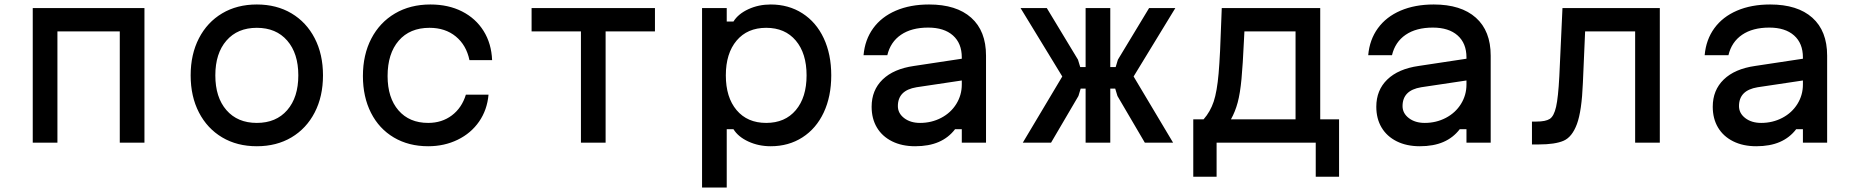

<svg xmlns="http://www.w3.org/2000/svg" viewBox="-20 -636 8290 856"><path d="M126 -600H624V0H514V-496H236V0H126Z M830 -300Q830 -394 867 -465.5Q904 -537 970.5 -576.5Q1037 -616 1125 -616Q1213 -616 1279.5 -576.5Q1346 -537 1383 -465.5Q1420 -394 1420 -300Q1420 -206 1383 -134.5Q1346 -63 1279.5 -23.5Q1213 16 1125 16Q1037 16 970.5 -23.5Q904 -63 867 -134.5Q830 -206 830 -300ZM1310 -300Q1310 -398 1260.5 -455Q1211 -512 1125 -512Q1039 -512 989.5 -455Q940 -398 940 -300Q940 -202 989.5 -145Q1039 -88 1125 -88Q1211 -88 1260.5 -145Q1310 -202 1310 -300Z M1598 -297Q1598 -392 1635.5 -464Q1673 -536 1741 -576Q1809 -616 1899 -616Q1979 -616 2040 -585Q2101 -554 2136 -498Q2171 -442 2174 -368H2073Q2059 -435 2012 -473.5Q1965 -512 1895 -512Q1807 -512 1757.5 -454.5Q1708 -397 1708 -297Q1708 -200 1756.5 -144Q1805 -88 1889 -88Q1950 -88 1994.5 -121.5Q2039 -155 2057 -214H2158Q2152 -146 2116 -94Q2080 -42 2020.5 -13Q1961 16 1889 16Q1802 16 1736 -23Q1670 -62 1634 -133Q1598 -204 1598 -297Z M2570 -496H2350V-600H2900V-496H2680V0H2570Z M3110 -600H3220V-540H3250Q3271 -574 3316.5 -595Q3362 -616 3416 -616Q3496 -616 3557.5 -576.5Q3619 -537 3652.5 -465.5Q3686 -394 3686 -300Q3686 -206 3652.5 -134.5Q3619 -63 3557.5 -23.5Q3496 16 3416 16Q3362 16 3316.5 -5Q3271 -26 3250 -60H3220V200H3110ZM3576 -300Q3576 -398 3528 -455Q3480 -512 3396 -512Q3312 -512 3264 -455Q3216 -398 3216 -300Q3216 -202 3264 -145Q3312 -88 3396 -88Q3480 -88 3528 -145Q3576 -202 3576 -300Z M4280 -279 4066 -247Q4024 -240 4003.5 -219Q3983 -198 3983 -163Q3983 -131 4011 -109.5Q4039 -88 4082 -88Q4133 -88 4176 -110.5Q4219 -133 4243.5 -172.5Q4268 -212 4268 -259V-380Q4268 -443 4228.5 -478Q4189 -513 4118 -513Q4044 -513 3997 -481Q3950 -449 3936 -390H3830Q3836 -459 3873 -510Q3910 -561 3974 -588.5Q4038 -616 4122 -616Q4244 -616 4310 -557Q4376 -498 4376 -388V0H4268V-60H4238Q4209 -22 4165 -3Q4121 16 4060 16Q4001 16 3957 -6Q3913 -28 3889.5 -67.5Q3866 -107 3866 -160Q3866 -234 3915 -281.5Q3964 -329 4055 -342L4280 -376Z M4962 -208 4952 -241H4920V-337H4954L4964 -370L5103 -600H5220L5034 -295L5210 0H5084ZM4716 -295 4530 -600H4647L4786 -370L4796 -337H4830V-241H4798L4788 -208L4666 0H4540ZM4820 -600H4930V0H4820Z M5300 -104H5346Q5376 -138 5391 -183Q5406 -228 5413 -309Q5420 -390 5425 -548Q5426 -574 5427 -600H5866V-104H5950V152H5846V0H5404V152H5300ZM5756 -104V-496H5528L5526 -457Q5521 -348 5515 -284Q5509 -220 5498 -179Q5487 -138 5468 -104Z M6530 -279 6316 -247Q6274 -240 6253.5 -219Q6233 -198 6233 -163Q6233 -131 6261 -109.5Q6289 -88 6332 -88Q6383 -88 6426 -110.5Q6469 -133 6493.5 -172.5Q6518 -212 6518 -259V-380Q6518 -443 6478.5 -478Q6439 -513 6368 -513Q6294 -513 6247 -481Q6200 -449 6186 -390H6080Q6086 -459 6123 -510Q6160 -561 6224 -588.5Q6288 -616 6372 -616Q6494 -616 6560 -557Q6626 -498 6626 -388V0H6518V-60H6488Q6459 -22 6415 -3Q6371 16 6310 16Q6251 16 6207 -6Q6163 -28 6139.5 -67.5Q6116 -107 6116 -160Q6116 -234 6165 -281.5Q6214 -329 6305 -342L6530 -376Z M6810 -94H6830Q6871 -94 6889.5 -106Q6908 -118 6917.5 -159.5Q6927 -201 6932 -296L6946 -600H7380V0H7270V-496H7047L7037 -266Q7032 -141 7010.5 -83Q6989 -25 6951 -8.5Q6913 8 6840 8H6810Z M8030 -279 7816 -247Q7774 -240 7753.5 -219Q7733 -198 7733 -163Q7733 -131 7761 -109.5Q7789 -88 7832 -88Q7883 -88 7926 -110.5Q7969 -133 7993.5 -172.5Q8018 -212 8018 -259V-380Q8018 -443 7978.5 -478Q7939 -513 7868 -513Q7794 -513 7747 -481Q7700 -449 7686 -390H7580Q7586 -459 7623 -510Q7660 -561 7724 -588.5Q7788 -616 7872 -616Q7994 -616 8060 -557Q8126 -498 8126 -388V0H8018V-60H7988Q7959 -22 7915 -3Q7871 16 7810 16Q7751 16 7707 -6Q7663 -28 7639.5 -67.5Q7616 -107 7616 -160Q7616 -234 7665 -281.5Q7714 -329 7805 -342L8030 -376Z"/></svg>

Font: Martian Mono sWd Rg
Style: Regular
Weight: 400
Width: 6
Monospace: yes
Designer: Roman Shamin
Foundry: Evil Martians
Version: Version 1.000